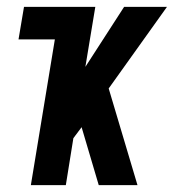

<svg xmlns="http://www.w3.org/2000/svg" viewBox="-20 -540 515 560"><path d="M70 0 140 -425H34L50 -520H258L229 -345L342 -520H467L297 -282L381 0H268L218 -169L194 -137L172 0Z"/></svg>

Font: Iosevka QP
Style: Bold Italic
Weight: 700
Italic angle: -9°
Designer: Belleve Invis
Foundry: Belleve Invis
Version: Version 20.0.0; ttfautohint (v1.8.4)